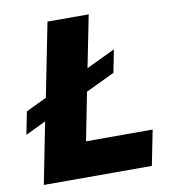

<svg xmlns="http://www.w3.org/2000/svg" viewBox="-79 -771 756 840"><g transform="rotate(-10 298.5 -350.5)"><path d="M263 -156H559L528 0H48L102 -273L11 -229L31 -330L123 -374L188 -701H371L325 -470L453 -531L433 -430L305 -369Z"/></g></svg>

Font: Gontserrat
Style: Bold Italic
Weight: 700
Italic angle: -11.3°
Designer: Julieta Ulanovsky
Foundry: Julieta Ulanovsky
Version: Version 6.001